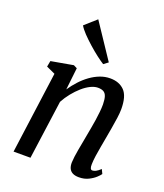

<svg xmlns="http://www.w3.org/2000/svg" viewBox="-154 -944 901 1056"><g transform="rotate(20 297.0 -416.5)"><path d="M203.5 -420.5Q222.5 -449 246 -474.5Q269.5 -500 296.2 -519.2Q323 -538.5 351.8 -549.5Q380.5 -560.5 411 -560.5Q463.5 -560.5 494.2 -529.2Q525 -498 525 -421.5Q525 -400.5 520.8 -369.8Q516.5 -339 510.8 -306Q505 -273 500 -245Q495.5 -219 490 -189.5Q484.5 -160 480.5 -132Q476.5 -104 476 -82.5Q475.5 -65.5 479.2 -58Q483 -50.5 490 -50.5Q499.5 -50.5 510.8 -56.2Q522 -62 537 -76L549 -51Q544.5 -43.5 528.8 -28.8Q513 -14 488.8 -2Q464.5 10 433.5 10Q410.5 10 396.2 2.5Q382 -5 375.5 -19.2Q369 -33.5 369.5 -54Q370 -68.5 372.5 -88.2Q375 -108 379.2 -130.8Q383.5 -153.5 387.8 -177Q392 -200.5 396 -222Q400 -244 404.5 -268.2Q409 -292.5 412.8 -317.8Q416.5 -343 419 -367Q421.5 -391 421.5 -411.5Q421 -441.5 415.5 -458.2Q410 -475 397.5 -482Q385 -489 364.5 -489Q344.5 -489 321.2 -477.5Q298 -466 275 -445.8Q252 -425.5 231 -399.5Q210 -373.5 194.5 -344.5L147 0H48L113 -479L61.5 -502.5L68 -537L197.5 -560L218 -549.5ZM346.5 -620.5Q329.5 -631 304 -650.5Q278.5 -670 251.5 -694Q224.5 -718 202.2 -741.2Q180 -764.5 169.5 -783L237 -843L372.5 -640Z"/></g></svg>

Font: Merriweather 36pt
Style: Italic
Weight: 400
Italic angle: -7.8°
Version: Version 2.101